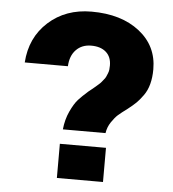

<svg xmlns="http://www.w3.org/2000/svg" viewBox="-49 -703 673 749"><g transform="rotate(5 287.5 -329.0)"><path d="M208 -190.9Q211.9 -230 226.8 -262Q241.7 -293.9 256.3 -310.1Q271 -326.2 294.9 -347.2Q296.9 -348.6 307.1 -356.9Q317.4 -365.2 319.8 -367.4Q322.3 -369.6 330.8 -377Q339.4 -384.3 341.8 -387.7Q344.2 -391.1 350.3 -398.2Q356.4 -405.3 358.6 -410.6Q360.8 -416 364 -423.3Q367.2 -430.7 368.2 -438.5Q369.1 -446.3 369.1 -455.1Q369.1 -488.8 348.1 -507.3Q327.1 -525.9 290 -525.9Q253.4 -525.9 230.7 -502.4Q208 -479 206.1 -438H37.1Q43.5 -536.1 111.1 -597.2Q178.7 -658.2 279.8 -658.2Q396.5 -658.2 467.8 -602.3Q539.1 -546.4 539.1 -455.1Q539.1 -422.9 532.2 -397Q525.4 -371.1 511.2 -351.6Q497.1 -332 485.1 -320.3Q473.1 -308.6 453.1 -293Q429.2 -275.4 417.2 -264.9Q405.3 -254.4 391.8 -234.4Q378.4 -214.4 375 -190.9ZM381.8 0H201.2V-133.8H381.8Z"/></g></svg>

Font: Overused Grotesk ExtraBold
Style: Regular
Weight: 800
Version: Version 0.002